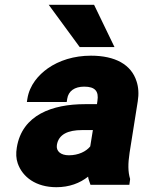

<svg xmlns="http://www.w3.org/2000/svg" viewBox="-20 -770 597 800"><path d="M50 -155C46 -131 47 -109 54 -89C74 -32 130 10 215 10C269 10 313 -7 347 -34C348 -23 354 -10 357 0H519L522 -22V-25C513 -54 513 -88 520 -134L554 -348C559 -379 557 -407 549 -431C527 -501 460 -538 359 -538C288 -538 226 -518 179 -485C141 -458 103 -416 94 -358L92 -345H258L260 -358C265 -391 291 -409 331 -409C377 -409 392 -389 386 -350L384 -336H334C199 -336 72 -292 50 -155ZM183 -750 312 -574H457L372 -750ZM217 -166C224 -210 263 -228 322 -228H367L356 -160C339 -139 307 -123 267 -123C233 -123 213 -140 217 -166Z"/></svg>

Font: Asimov Pro
Style: UltObl
Weight: 900
Designer: Google
Version: Version 2.000980; 2014